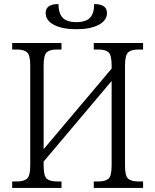

<svg xmlns="http://www.w3.org/2000/svg" viewBox="-20 -926 765 946"><path d="M40 0V-32H64Q97 -32 113 -45.5Q129 -59 129 -111V-605Q129 -655 113 -668.5Q97 -682 64 -682H40V-714H283V-682H259Q226 -682 210.5 -668.5Q195 -655 195 -604V-191L530 -588V-603Q530 -655 514.5 -668.5Q499 -682 465 -682H442V-714H685V-682H661Q628 -682 612 -668.5Q596 -655 596 -603V-108Q596 -58 612 -45Q628 -32 661 -32H685V0H442V-32H465Q499 -32 514.5 -45.5Q530 -59 530 -111V-527L195 -130V-111Q195 -59 210.5 -45.5Q226 -32 260 -32H283V0ZM356 -782Q287 -782 246 -803.5Q205 -825 205 -862Q205 -906 268 -906Q268 -861 288.5 -839Q309 -817 356 -817Q404 -817 424 -839Q444 -861 444 -906Q507 -906 507 -862Q507 -825 466 -803.5Q425 -782 356 -782Z"/></svg>

Font: Noto Serif SemiCondensed Light
Style: Regular
Weight: 300
Width: 4
Designer: Monotype Design Team
Foundry: Monotype Imaging Inc.
Version: Version 2.013